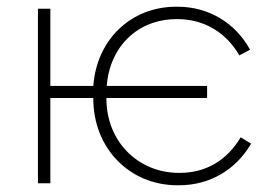

<svg xmlns="http://www.w3.org/2000/svg" viewBox="-20 -546 819 572"><path d="M509 6H513C607 6 684 -42 728 -118L697 -137C658 -71 596 -31 516 -31H513C391 -31 297 -125 297 -252V-254H597V-290H298C307 -408 391 -489 506 -489H509C588 -489 654 -449 693 -381L725 -398C682 -476 604 -526 509 -526H505C370 -526 268 -428 258 -290H130V-520H93V0H130V-254H258V-252C258 -104 366 6 509 6Z"/></svg>

Font: Fixel Display ExtraLight
Style: Regular
Weight: 200
Designer: AlfaBravo + MacPaw
Foundry: Kyrylo Tkachov, Marchela Mozhyna, Serhii Makarenko, Maria Weinstein, Zakhar Kryvoshyya
Version: Version 1.211